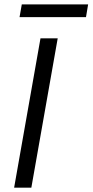

<svg xmlns="http://www.w3.org/2000/svg" viewBox="-20 -862 425 882"><path d="M69.8 -783.2 80.1 -841.8H384.8L375 -783.2ZM44.9 0 166 -686H245.1L124 0Z"/></svg>

Font: Archivo Light
Style: Italic
Weight: 300
Italic angle: -10°
Designer: Hector Gatti
Foundry: Omnibus-Type
Version: Version 2.001